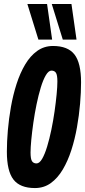

<svg xmlns="http://www.w3.org/2000/svg" viewBox="-20 -943 431 973"><path d="M157 10Q81.6 10 48.2 -33.1Q14.8 -76.2 14.8 -174.4Q14.8 -224.6 19.8 -283Q24.8 -341.4 35.5 -401.8Q46.2 -462.2 63.9 -517.3Q81.6 -572.4 107.4 -616Q133.2 -659.6 168.4 -684.8Q203.6 -710 248.6 -710Q324 -710 357.4 -666.9Q390.8 -623.8 390.8 -525.6Q390.8 -475.4 385.8 -417Q380.8 -358.6 370.1 -298.2Q359.4 -237.8 341.7 -182.7Q324 -127.6 298.2 -84Q272.4 -40.4 237.5 -15.2Q202.6 10 157 10ZM164.8 -114.8Q180 -114.8 193.5 -138Q207 -161.2 218.8 -200Q230.6 -238.8 240.2 -285.1Q249.8 -331.4 256.5 -378.3Q263.2 -425.2 267 -465.1Q270.8 -505 270.8 -530Q270.8 -563.2 263.4 -574.2Q256 -585.2 240.8 -585.2Q226.2 -585.2 212.4 -562Q198.6 -538.8 186.8 -500Q175 -461.2 165.4 -414.9Q155.8 -368.6 149.1 -321.7Q142.4 -274.8 138.6 -234.9Q134.8 -195 134.8 -170Q134.8 -136.8 142.4 -125.8Q150 -114.8 164.8 -114.8ZM174.6 -742.3 118.7 -922.8H218.5L244.2 -742.3ZM298.2 -742.3 242.3 -922.8H342.1L367.8 -742.3Z"/></svg>

Font: Georama ExtraCondensed Thin
Style: Italic
Weight: 100
Width: 2
Italic angle: -9°
Designer: Jean-Baptiste Levee
Foundry: Production Type
Version: Version 1.001